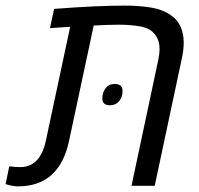

<svg xmlns="http://www.w3.org/2000/svg" viewBox="-53 -660 708 682"><path d="M10.7 2Q-6.8 2 -33.2 -5.9L-20 -69.3Q-1 -66.4 19 -66.4Q62 -66.4 85.9 -100.6Q102.1 -122.6 109.9 -160.2L196.3 -564.9Q178.2 -564 160.4 -562.5Q142.6 -561 124.5 -560.1L139.2 -628.4Q290.5 -640.1 390.1 -640.1Q440.9 -640.1 482.9 -633.3Q524.9 -626.5 554.7 -605.5Q578.6 -588.9 589.1 -563.5Q599.6 -538.1 599.6 -509.8Q599.6 -481.4 592.3 -449.7L496.6 0H414.1L509.3 -447.8Q513.7 -467.8 513.7 -485.8Q513.7 -502.9 509.3 -515.6Q504.9 -528.3 497.1 -538.1Q480 -560.5 443.8 -566.4Q407.7 -572.3 371.1 -572.3Q351.6 -572.3 328.6 -571.5Q305.7 -570.8 279.8 -569.3L192.4 -160.2Q158.2 2 10.7 2ZM337.9 -286.1Q310.5 -286.1 310.5 -309.6Q310.5 -331.1 322 -346.4Q333.5 -361.8 354 -361.8Q382.3 -361.8 382.3 -336.9Q382.3 -314.9 370.1 -300.5Q357.9 -286.1 337.9 -286.1Z"/></svg>

Font: Open Sans
Style: Italic
Weight: 400
Italic angle: -12°
Designer: Monotype Design Team
Foundry: Monotype Imaging Inc.
Version: Version 3.000; ttfautohint (v1.8.4)